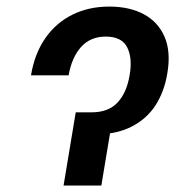

<svg xmlns="http://www.w3.org/2000/svg" viewBox="-20 -573 590 593"><path d="M75.7 -340.3Q86.9 -407.7 120.1 -455.3Q153.3 -502.9 203.9 -527.8Q254.4 -552.7 317.4 -552.7Q380.4 -552.7 424.6 -528.8Q468.8 -504.9 488.5 -458.7Q508.3 -412.6 496.6 -345.2Q487.3 -289.6 460 -247.3Q432.6 -205.1 385 -181.2Q337.4 -157.2 267.1 -157.2H225.6L237.3 -226.1H263.2Q314.9 -226.1 343.3 -256.6Q371.6 -287.1 380.4 -341.3Q389.6 -393.6 372.8 -426.8Q356 -460 306.6 -460Q259.3 -460 230.5 -428Q201.7 -396 191.9 -340.3ZM213.9 -226.1H330.6L293 0H176.3Z"/></svg>

Font: Inter 16pt Medium
Style: Italic
Weight: 500
Italic angle: -9.3988°
Version: Version 4.001;git-66647c0bb